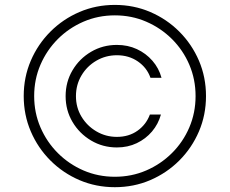

<svg xmlns="http://www.w3.org/2000/svg" viewBox="-20 -759 945 790"><path d="M250 -363.3Q250 -421.9 278.3 -469.7Q306.6 -517.6 354.7 -545.9Q402.8 -574.2 460.9 -574.2Q505.9 -574.2 543.2 -556.9Q580.6 -539.6 607.2 -509Q633.8 -478.5 644.5 -439H599.1Q584.5 -480.5 547.4 -506.1Q510.3 -531.7 460.9 -531.7Q415 -531.7 376.5 -509.3Q337.9 -486.8 315.2 -448.5Q292.5 -410.2 292.5 -363.3Q292.5 -316.9 315.2 -279.1Q337.9 -241.2 376.5 -218.5Q415 -195.8 460.9 -195.8Q510.3 -195.8 545.9 -221.2Q581.5 -246.6 596.7 -287.6H642.1Q631.3 -248.5 605.5 -218Q579.6 -187.5 542.7 -169.9Q505.9 -152.3 460.9 -152.3Q402.8 -152.3 354.7 -180.9Q306.6 -209.5 278.3 -257.3Q250 -305.2 250 -363.3ZM452.6 11.2Q375 11.2 307.1 -17.8Q239.3 -46.9 187.5 -98.6Q135.7 -150.4 106.7 -218.3Q77.6 -286.1 77.6 -363.8Q77.6 -441.4 106.7 -509.3Q135.7 -577.1 187.5 -628.9Q239.3 -680.7 307.1 -709.7Q375 -738.8 452.6 -738.8Q530.3 -738.8 598.1 -709.7Q666 -680.7 717.8 -628.9Q769.5 -577.1 798.6 -509.3Q827.6 -441.4 827.6 -363.8Q827.6 -286.1 798.6 -218.3Q769.5 -150.4 717.8 -98.6Q666 -46.9 598.1 -17.8Q530.3 11.2 452.6 11.2ZM452.6 -31.7Q521.5 -31.7 581.5 -57.6Q641.6 -83.5 687.5 -129.2Q733.4 -174.8 759 -234.9Q784.7 -294.9 784.7 -363.8Q784.7 -432.6 759 -492.7Q733.4 -552.7 687.5 -598.4Q641.6 -644 581.5 -669.9Q521.5 -695.8 452.6 -695.8Q383.8 -695.8 323.7 -669.9Q263.7 -644 218 -598.4Q172.4 -552.7 146.5 -492.7Q120.6 -432.6 120.6 -363.8Q120.6 -294.9 146.5 -234.9Q172.4 -174.8 218 -129.2Q263.7 -83.5 323.7 -57.6Q383.8 -31.7 452.6 -31.7Z"/></svg>

Font: Inter 17pt ExtraLight
Style: Regular
Weight: 250
Version: Version 4.001;git-66647c0bb